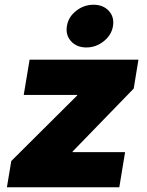

<svg xmlns="http://www.w3.org/2000/svg" viewBox="-20 -794 625 814"><path d="M9.3 0 27.8 -111.3 307.1 -389.2 307.6 -391.6H80.6L105.5 -541H566.9L546.9 -418.5L288.1 -151.9L287.6 -148.9H510.3L485.8 0ZM346.2 -592.8Q305.2 -592.8 281.2 -619.1Q257.3 -645.5 263.7 -683.6Q269.5 -721.7 302.5 -747.8Q335.4 -773.9 376.5 -773.9Q417.5 -773.9 441.4 -747.8Q465.3 -721.7 459 -683.6Q453.1 -646 420.2 -619.4Q387.2 -592.8 346.2 -592.8Z"/></svg>

Font: Inter 17pt Black
Style: Italic
Weight: 900
Italic angle: -9.3988°
Version: Version 4.001;git-66647c0bb